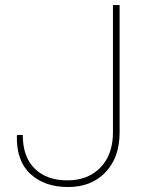

<svg xmlns="http://www.w3.org/2000/svg" viewBox="-20 -731 589 761"><path d="M427.7 -710.9H454.1V-206.1Q454.1 -106.9 398.2 -48.3Q342.3 10.3 249.5 10.3Q156.7 10.3 100.6 -41.5Q44.4 -93.3 46.9 -192.9L47.9 -195.8H70.3Q70.3 -108.9 117.7 -62.5Q165 -16.1 247.1 -16.1Q329.1 -16.1 378.4 -67.4Q427.7 -118.7 427.7 -206.1Z"/></svg>

Font: Roboto-Thin
Style: Regular
Weight: 250
Designer: Google
Version: Version 1.100141; 2013; ttfautohint (v0.94.14-c901) -l 8 -r 